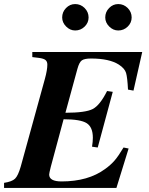

<svg xmlns="http://www.w3.org/2000/svg" viewBox="-47 -925 734 945"><path d="M653 -669 610 -479 583 -484Q580 -544 573.5 -566Q567 -588 538 -607Q491 -637 401 -637Q369 -637 356 -628Q343 -619 334 -586L275 -370Q374 -370 409.5 -388.5Q445 -407 480 -477L508 -473L434 -199L406 -203Q410 -228 410 -247Q410 -299 380 -318.5Q350 -338 266 -338L203 -104Q195 -72 195 -66Q195 -32 256 -32Q387 -32 470 -93Q498 -113 517 -135Q536 -157 561 -199L586 -194L526 0H-27V-25Q12 -31 27 -45.5Q42 -60 55 -105L174 -537Q186 -581 186 -607Q186 -622 177 -629.5Q168 -637 145 -640L112 -644V-669ZM601 -839Q601 -813 581.5 -794Q562 -775 535 -775Q510 -775 490.5 -794.5Q471 -814 471 -839Q471 -866 490 -885.5Q509 -905 535 -905Q562 -905 581.5 -885.5Q601 -866 601 -839ZM389 -839Q389 -813 369.5 -794Q350 -775 323 -775Q298 -775 278.5 -794.5Q259 -814 259 -839Q259 -866 278 -885.5Q297 -905 323 -905Q350 -905 369.5 -885.5Q389 -866 389 -839Z"/></svg>

Font: STIX
Style: Bold Italic
Weight: 700
Italic angle: -16.33°
Designer: MicroPress Inc., with final additions and corrections provided by Coen Hoffman, Elsevier (retired)
Version: Version 1.1.1